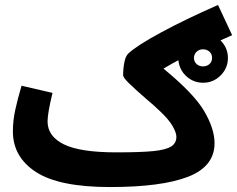

<svg xmlns="http://www.w3.org/2000/svg" viewBox="-20 -734 957 775"><path d="M900 -500Q900 -459 870.5 -429.5Q841 -400 800 -400Q761 -400 732.5 -426Q704 -452 700 -491Q692 -486 676 -478Q640 -457 640 -457Q763 -356 804.5 -285Q846 -214 846 -156Q846 -62 739 -20.5Q632 21 424 21Q219 21 125.5 -39.5Q32 -100 32 -204Q32 -246 41.5 -290Q51 -334 67 -388L192 -359Q172 -277 172 -244Q172 -184 237.5 -151.5Q303 -119 450 -119Q547 -119 598 -124Q649 -129 670.5 -142.5Q692 -156 692 -182Q692 -198 677 -224.5Q662 -251 626 -285Q600 -310 570 -335Q525 -374 501 -397.5Q477 -421 477 -430Q477 -457 482 -482.5Q487 -508 498 -518Q532 -550 630 -603Q728 -656 860 -714L917 -592L870 -571Q900 -541 900 -500ZM836 -500Q836 -516 825.5 -525.5Q815 -535 799 -535Q784 -535 773.5 -525Q763 -515 763 -500Q763 -485 773.5 -475.5Q784 -466 799 -466Q815 -466 825.5 -475.5Q836 -485 836 -500Z"/></svg>

Font: Noto Sans Arabic
Style: Bold
Weight: 700
Designer: Nadine Chahine
Foundry: Monotype Imaging Inc.
Version: Version 1.001